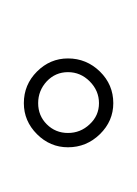

<svg xmlns="http://www.w3.org/2000/svg" viewBox="3 -728 115 161"><g transform="rotate(-90 60.5 -647.5)"><path d="M54.5 -610Q39.5 -610 28.5 -621.2Q17.5 -632.5 17.5 -648Q17.5 -663 28.5 -674Q39.5 -685 54.5 -685Q70 -685 81 -674Q92 -663 92 -648Q92 -632.5 81 -621.2Q70 -610 54.5 -610ZM54.5 -622Q65 -622 72.8 -629.8Q80.5 -637.5 80.5 -648Q80.5 -658.5 72.8 -665.8Q65 -673 54.5 -673Q44 -673 36.8 -665.8Q29.5 -658.5 29.5 -648Q29.5 -637.5 36.8 -629.8Q44 -622 54.5 -622Z"/></g></svg>

Font: Anybody ExtraExpanded Thin
Style: Regular
Weight: 100
Width: 8
Designer: Tyler Finck
Foundry: Etcetera Type Company
Version: Version 1.010; ttfautohint (v1.8.3) -l 8 -r 50 -G 200 -x 14 